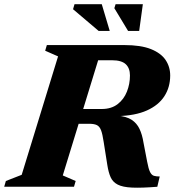

<svg xmlns="http://www.w3.org/2000/svg" viewBox="-54 -891 832 916"><path d="M431.5 -371Q477 -371 507 -394Q537 -417 551.5 -453.8Q566 -490.5 566 -531Q566 -566 545.8 -584.8Q525.5 -603.5 481 -603.5H265.5L323 -676H538.5Q618 -676 666 -656.8Q714 -637.5 736 -604.8Q758 -572 758 -531Q758 -475 730.2 -432Q702.5 -389 646.8 -364Q591 -339 505.5 -337V-339.5Q549.5 -335.5 574 -319.5Q598.5 -303.5 611.5 -276.2Q624.5 -249 630.5 -211L648 -120Q654.5 -85 662 -70.2Q669.5 -55.5 680.5 -52.2Q691.5 -49 708 -49L696.5 0Q621.5 6 576.5 4Q531.5 2 507.8 -10.2Q484 -22.5 473.8 -45.5Q463.5 -68.5 458 -104L440.5 -214.5Q435 -251.5 428 -269.8Q421 -288 408 -294.2Q395 -300.5 371 -300.5H200.5L187.5 -371ZM245.5 -54 307 -27.5 299 0H-34L-26 -27.5L49.5 -57L223 -622L161.5 -649L169.5 -676H436.5ZM469.5 -743.5H416.5L294.5 -847L301.5 -871H431.5ZM610 -743.5H557L491.5 -852L497.5 -871H627.5Z"/></svg>

Font: Newsreader 16pt 16pt ExtraBold
Style: Italic
Weight: 800
Italic angle: -17°
Version: Version 1.003